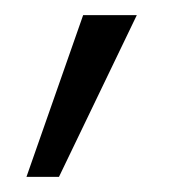

<svg xmlns="http://www.w3.org/2000/svg" viewBox="-20 -80 257 254"><path d="M15 154 90 -60H161L58 154Z"/></svg>

Font: Haskoy Light
Style: Italic
Weight: 300
Designer: Ertekin Erdin
Foundry: Ertekin Erdin
Version: Version 2.000; ttfautohint (v1.8.4.7-5d5b)